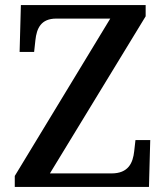

<svg xmlns="http://www.w3.org/2000/svg" viewBox="-20 -734 653 754"><path d="M38 0H565L570 -184H512L507 -140C502 -94 484 -53 418 -53H176L552 -670V-714H62L57 -530H114L119 -576C124 -623 141 -661 201 -661H413L38 -43Z"/></svg>

Font: Noto Serif Malayalam Medium
Style: Regular
Weight: 500
Designer: Indian type Foundry, Jelle Bosma, Monotype Design Team
Foundry: Monotype Imaging Inc.
Version: Version 2.104